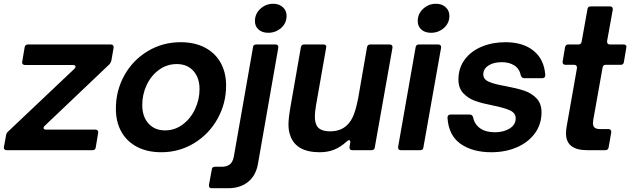

<svg xmlns="http://www.w3.org/2000/svg" viewBox="-36 -797 3344 1019"><path d="M472 -14Q470 0 455 0H-1Q-9 0 -13 -5Q-17 -10 -15 -18L-4 -78Q-3 -88 5 -97L359 -432Q365 -438 365 -443Q365 -447 361.5 -449.5Q358 -452 351 -452H96Q89 -452 84.5 -457Q80 -462 82 -470L95 -547Q98 -561 112 -561H552Q560 -561 564 -556.5Q568 -552 567 -544L555 -475Q551 -462 545 -456L201 -129Q195 -123 195 -118Q195 -114 198.5 -111.5Q202 -109 209 -109H471Q479 -109 482.5 -104Q486 -99 485 -92Z M579 -220Q579 -316 624 -397Q669 -478 748 -525.5Q827 -573 923 -573Q997 -573 1051.5 -544.5Q1106 -516 1135 -464Q1164 -412 1164 -343Q1164 -248 1118.5 -166.5Q1073 -85 994 -37Q915 11 820 11Q746 11 691.5 -17.5Q637 -46 608 -98Q579 -150 579 -220ZM1023 -324Q1023 -384 990.5 -420.5Q958 -457 902 -457Q850 -457 808 -426.5Q766 -396 742.5 -346Q719 -296 719 -240Q719 -178 752 -141.5Q785 -105 840 -105Q892 -105 934 -136.5Q976 -168 999.5 -218.5Q1023 -269 1023 -324Z M1087 202Q1079 202 1075.5 197Q1072 192 1073 184L1088 103Q1089 88 1105 88H1142Q1166 88 1182.5 76.5Q1199 65 1205 34L1307 -547Q1308 -561 1324 -561H1427Q1435 -561 1438.5 -556Q1442 -551 1441 -544L1333 73Q1322 135 1280.5 168.5Q1239 202 1174 202ZM1317 -685Q1317 -724 1346 -750.5Q1375 -777 1414 -777Q1445 -777 1465 -759Q1485 -741 1485 -713Q1485 -674 1456 -648.5Q1427 -623 1387 -623Q1356 -623 1336.5 -640Q1317 -657 1317 -685Z M1503 -82Q1495 -105 1495 -137Q1495 -171 1507 -238L1561 -547Q1564 -561 1578 -561H1681Q1689 -561 1693 -556.5Q1697 -552 1695 -544L1641 -237Q1635 -201 1635 -178Q1635 -145 1648 -125Q1667 -100 1716 -100Q1773 -100 1807 -134Q1828 -154 1841 -187Q1854 -220 1865 -276L1912 -547Q1915 -561 1929 -561H2032Q2040 -561 2044 -556.5Q2048 -552 2047 -544L1953 -14Q1951 0 1936 0H1833Q1825 0 1821.5 -5Q1818 -10 1819 -18L1823 -40V-44Q1823 -53 1817 -53Q1811 -53 1804 -46Q1771 -16 1737 -2.5Q1703 11 1661 11Q1532 11 1503 -82Z M2211 -14Q2209 0 2194 0H2091Q2083 0 2079.5 -5Q2076 -10 2077 -18L2170 -547Q2173 -561 2187 -561H2290Q2298 -561 2302 -556.5Q2306 -552 2305 -544ZM2181 -685Q2181 -724 2210 -750.5Q2239 -777 2278 -777Q2309 -777 2329 -759Q2349 -741 2349 -713Q2349 -674 2320 -648.5Q2291 -623 2251 -623Q2220 -623 2200.5 -640Q2181 -657 2181 -685Z M2339 -172Q2339 -189 2355 -189H2457Q2471 -189 2475 -174Q2483 -136 2513 -115.5Q2543 -95 2590 -95Q2637 -95 2669 -115Q2701 -135 2701 -169Q2701 -197 2671 -211Q2641 -225 2581 -237Q2524 -248 2487 -261Q2450 -274 2423.5 -301.5Q2397 -329 2397 -375Q2397 -436 2430.5 -481Q2464 -526 2521 -549.5Q2578 -573 2646 -573Q2740 -573 2796 -527.5Q2852 -482 2858 -399Q2858 -382 2842 -382H2746Q2733 -382 2728 -397Q2721 -432 2694 -449.5Q2667 -467 2627 -467Q2583 -467 2556 -449Q2529 -431 2529 -402Q2529 -376 2558.5 -363Q2588 -350 2647 -340Q2705 -329 2744 -316.5Q2783 -304 2810.5 -276Q2838 -248 2838 -201Q2838 -137 2802.5 -89Q2767 -41 2706.5 -15Q2646 11 2572 11Q2472 11 2408.5 -33.5Q2345 -78 2339 -172Z M3194 -14Q3191 0 3177 0H3080Q2968 0 2968 -89Q2968 -105 2971 -123L3026 -435V-439Q3026 -445 3022.5 -449Q3019 -453 3012 -453H2965Q2957 -453 2953 -457.5Q2949 -462 2950 -470L2963 -547Q2966 -561 2980 -561H3034Q3048 -561 3051 -576L3082 -749Q3084 -763 3099 -763H3201Q3218 -763 3216 -745L3186 -579V-576Q3186 -561 3201 -561H3274Q3282 -561 3286 -556.5Q3290 -552 3288 -544L3275 -467Q3273 -453 3258 -453H3179Q3164 -453 3162 -438L3117 -185Q3111 -157 3111 -143Q3111 -128 3119.5 -120Q3128 -112 3150 -112H3193Q3201 -112 3205 -107Q3209 -102 3208 -94Z"/></svg>

Font: Open Sauce Two
Style: Bold Italic
Weight: 700
Italic angle: -10°
Designer: Alfredo Marco Pradil
Foundry: Creative Sauce Fz LLC
Version: Version 1.477